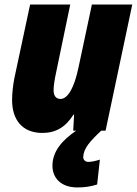

<svg xmlns="http://www.w3.org/2000/svg" viewBox="-20 -573 600 842"><path d="M210 154C210 207 247 249 319 249C353 249 378 245 406 236L418 127C399 133 382 137 367 137C354 137 345 128 345 116C346 78 375 46 424 0H443L560 -553H383L324 -276C306 -190 278 -139 245 -139C226 -139 215 -153 215 -177C215 -198 220 -227 225 -250L288 -553H112L43 -230C37 -199 33 -164 33 -134C33 -51 75 10 166 10C225 10 268 -16 302 -70H305L301 0H314C256 40 210 88 210 154Z"/></svg>

Font: Noto Sans UI SemiCondensed Black
Style: Italic
Weight: 900
Width: 4
Italic angle: -372°
Designer: Monotype Design Team
Foundry: Monotype Imaging Inc.
Version: Version 1.901